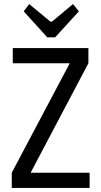

<svg xmlns="http://www.w3.org/2000/svg" viewBox="-20 -927 499 947"><path d="M213 -743 97 -871 124 -907 229 -820H236L340 -907L369 -871L252 -743ZM422 -75V0H38V-75L324 -615H43V-690H416V-615L131 -75Z"/></svg>

Font: exo2condensed_r
Style: Regular
Weight: 400
Width: 3
Designer: Natanael Gama
Version: Version 1.001;PS 001.001;hotconv 1.0.70;makeotf.lib2.5.58329